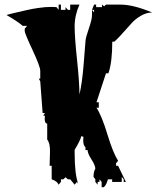

<svg xmlns="http://www.w3.org/2000/svg" viewBox="-20 -757 676 820"><path d="M162.1 -274.4 151.9 -409.7 145.5 -420.9H151.9V-454.6Q151.9 -472.7 118.7 -543.9Q85.4 -615.2 85.4 -625Q85.4 -634.8 85.9 -635.3L95.7 -646.5H77.1Q54.7 -666 7.8 -692.9Q22 -697.3 46.4 -702.9Q70.8 -708.5 89.6 -712.9Q108.4 -717.3 118.7 -719Q128.9 -720.7 144.5 -723.1Q172.9 -727.5 199.7 -727.5L221.2 -726.6L230.5 -714.8V-737.3H240.2V-714.8H259.8V-726.6L270 -714.8H279.8V-737.3H319.3Q298.8 -691.4 298.8 -644.5Q298.8 -597.7 309.1 -500.7Q319.3 -403.8 319.3 -353.5Q330.6 -399.9 337.4 -483.9Q344.2 -567.9 345.2 -582.5Q346.2 -597.2 359.6 -635.7Q373 -674.3 373 -692.9V-714.8L381.8 -703.6V-714.8H373L381.8 -737.3H390.6V-726.6H415.5V-737.3L424.8 -730L432.6 -737.3H495.1Q549.3 -737.3 629.9 -703.6Q605 -703.6 580.8 -689.2Q556.6 -674.8 541 -656.7Q482.4 -590.3 468.3 -579.1H459.5Q459.5 -490.7 442.9 -443.8H432.6L392.1 -320.3H401.9V-296.9H392.1Q414.6 -262.7 438.7 -183.1Q462.9 -103.5 484.4 -70.3L475.6 -59.6V-48.8H484.4L517.6 20H508.3V8.8L500 -1.5V20H459V8.8H440.9Q434.1 33.7 423.3 42.5H414.1V20L404.8 8.8V20H397V31.7L387.2 20V8.8L379.4 -1.5Q379.4 -23.4 387.2 -36.6Q386.7 -51.3 370.6 -76.2Q354.5 -101.1 354 -116.2H345.2V-127Q335.4 -137.7 335.4 -156.2L336.4 -172.4L327.6 -175.8Q321.8 -154.8 298.8 -117.2V-102.1Q298.8 -14.6 314 28.3L308.6 20L298.8 31.7L279.8 8.8H270L259.8 0L250.5 8.8H240.2V20L230.5 31.7Q224.1 16.6 200.7 8.8V-48.8H191.9L193.4 -103Q195.3 -144 181.6 -161.1V-229Q170.9 -229.5 170.9 -250.5L171.9 -262.7H164.6L171.9 -274.4Z"/></svg>

Font: Butcherman Caps
Style: Regular
Weight: 400
Version: Version 001.003